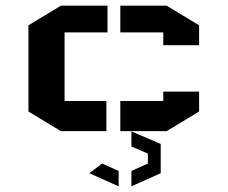

<svg xmlns="http://www.w3.org/2000/svg" viewBox="-20 -461 800 675"><path d="M80 -372 194 -441H358V-347H207V-106H354V0H194L80 -69ZM680 -302V-372L566 -441H403V-347H554V-302ZM680 -139V-69L566 0H403V-106H554V-139ZM442 140 500 114V79L442 54V1L545 45V148L442 194ZM294 148 339 114 397 140V194Z"/></svg>

Font: Wallpoet
Style: Regular
Weight: 400
Designer: Lars Berggren
Foundry: Lars Berggren
Version: Version 1.000